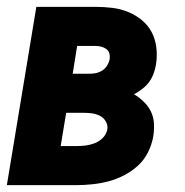

<svg xmlns="http://www.w3.org/2000/svg" viewBox="-20 -540 540 560"><path d="M0 0 86 -520H259Q284 -520 308 -517Q332 -514 354 -505Q376 -496 394 -481Q412 -466 422.5 -446Q433 -426 436 -401.5Q439 -377 435 -352Q433 -339 428 -325.5Q423 -312 415 -301Q407 -290 395.5 -281Q384 -272 371 -265Q386 -256 399 -243.5Q412 -231 420 -215Q428 -199 429 -180Q430 -161 427 -142Q423 -119 412 -96.5Q401 -74 382.5 -57Q364 -40 341.5 -28.5Q319 -17 296 -11Q273 -5 249 -2.5Q225 0 202 0ZM192 -325H242Q252 -325 261 -327Q270 -329 278.5 -334.5Q287 -340 292.5 -349Q298 -358 300 -368Q301 -376 299 -384Q297 -392 290 -397Q283 -402 275 -404Q267 -406 258 -406H205ZM157 -114H202Q216 -114 229 -115.5Q242 -117 255.5 -122Q269 -127 279.5 -137.5Q290 -148 293 -162Q295 -175 288.5 -186Q282 -197 271 -202.5Q260 -208 247.5 -209.5Q235 -211 222 -211H173Z"/></svg>

Font: Iosevka Heavy Oblique
Style: Regular
Weight: 900
Italic angle: -9°
Monospace: yes
Designer: Belleve Invis
Foundry: Belleve Invis
Version: Version 32.5.0; ttfautohint (v1.8.4)